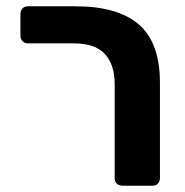

<svg xmlns="http://www.w3.org/2000/svg" viewBox="-20 -591 588 611"><path d="M370 0Q359 0 352 -6.5Q345 -13 345 -24V-322Q345 -385 314 -419Q283 -453 214 -453H69Q58 -453 51.5 -460Q45 -467 45 -478V-546Q45 -557 51.5 -564Q58 -571 69 -571H220Q354 -571 421.5 -513.5Q489 -456 489 -327V-25Q489 -14 482.5 -7Q476 0 465 0Z"/></svg>

Font: Fz Rubik SemBd
Style: Regular
Weight: 600
Designer: Hubert and Fischer
Foundry: Hubert and Fischer
Version: Vit hóa bi FontZin.com